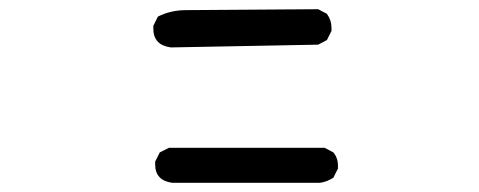

<svg xmlns="http://www.w3.org/2000/svg" viewBox="-20 -582 1040 417"><path d="M675 -185H354Q317 -190 317 -225V-231L327 -251L347 -261H685L704 -251Q714 -239 714 -222V-216L704 -196Q690 -187 675 -185ZM351 -479Q313 -484 313 -520V-526L323 -546Q351 -560 384 -560Q417 -560 671 -562L690 -552Q700 -538 700 -521V-515L690 -495L671 -485Z"/></svg>

Font: Xiaolai SC
Style: Regular
Weight: 400
Designer: Nozomi Seto 瀬戸のぞみ
Version: Version 3.11;December 4, 2020;FontCreator 13.0.0.2613 64-bit